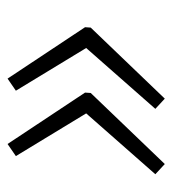

<svg xmlns="http://www.w3.org/2000/svg" viewBox="6 -502 456 508"><g transform="rotate(-90 234.0 -248.0)"><path d="M54 -40 27 -65 188 -248 75 -434 107 -456 243 -251 242 -236ZM227 -40 200 -65 361 -248 248 -434 280 -456 416 -251 415 -236Z"/></g></svg>

Font: Exo 2 Light
Style: Italic
Weight: 300
Italic angle: -8°
Designer: Natanael Gama
Foundry: Natanael Gama
Version: Version 2.010